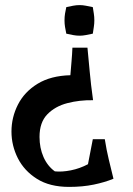

<svg xmlns="http://www.w3.org/2000/svg" viewBox="-20 -724 520 753"><path d="M323 -537Q328 -487 332 -441.5Q336 -396 345 -331Q292 -332 244 -319.5Q196 -307 165.5 -275.5Q135 -244 135 -187Q135 -144 150.5 -108.5Q166 -73 195 -52Q223 -49 258 -56Q293 -63 325 -80L344 -178H391Q398 -134 406.5 -99Q415 -64 425 -23Q391 -9 347.5 0Q304 9 251 9Q175 9 125 -22.5Q75 -54 50 -103.5Q25 -153 25 -208Q25 -264 50.5 -314Q76 -364 127.5 -395.5Q179 -427 256 -429Q258 -454 260.5 -483Q263 -512 264 -537ZM293 -704Q304 -704 317 -701.5Q330 -699 344 -696Q346 -683 348 -670.5Q350 -658 350 -644Q350 -631 348 -618.5Q346 -606 344 -592Q330 -589 317 -586.5Q304 -584 293 -584Q279 -584 266.5 -586.5Q254 -589 240 -592Q237 -606 235 -618.5Q233 -631 233 -644Q233 -658 235 -670.5Q237 -683 240 -696Q254 -699 266.5 -701.5Q279 -704 293 -704Z"/></svg>

Font: Ruwudu SemiBold
Style: Regular
Weight: 600
Designer: Becca Hirsbrunner Spalinger
Foundry: SIL International
Version: Version 3.000